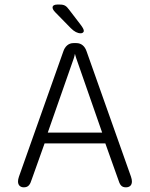

<svg xmlns="http://www.w3.org/2000/svg" viewBox="-20 -812 659 842"><path d="M334 -666C340 -666 347.5 -669 347.5 -677C347.5 -683 342.5 -692 332.5 -705L283.5 -769C270.5 -786.5 262.5 -792 242 -792H230.5C219.5 -792 210.5 -788 210.5 -779C210.5 -774 214 -766.5 222 -758.5L290.5 -688.5C306 -673 320 -666 334 -666ZM84.5 9.5C104 9.5 112 -1.5 119.5 -26L175.5 -183H442L498 -26C505.5 -1.5 512.5 9.5 532 9.5C547.5 9.5 558.5 1.5 558.5 -16C558.5 -21.5 557.5 -28.5 554.5 -37L360 -586C352.5 -609 337 -623 315 -623H302C281 -623 265 -609 257.5 -586L63 -37C60 -28.5 59 -21.5 59 -16C59 1 70 9.5 84.5 9.5ZM314 -557.5 428 -230.5H189.5L304 -557.5C306 -564.5 308 -571 308.5 -576Z"/></svg>

Font: RTM Light Light
Style: Regular
Weight: 300
Designer: after Tyler Finck
Foundry: An Endless Supply
Version: Version 1.000;Glyphs 3.2.1 (3258)